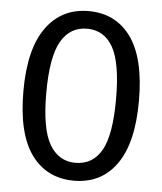

<svg xmlns="http://www.w3.org/2000/svg" viewBox="-52 -745 678 803"><g transform="rotate(5 287.5 -344.0)"><path d="M530 -344Q530 -167 466 -77.5Q402 12 288 12Q174 12 109.5 -76Q45 -164 45 -343Q45 -520 110 -610Q175 -700 288 -700Q402 -700 466 -611.5Q530 -523 530 -344ZM141 -343Q141 -193 179 -128Q217 -63 288 -63Q360 -63 397 -127.5Q434 -192 434 -344Q434 -495 397 -560.5Q360 -626 288 -626Q216 -626 178.5 -560Q141 -494 141 -343Z"/></g></svg>

Font: Fira Sans Compressed
Style: Regular
Weight: 400
Width: 1
Designer: bBox Type GmbH & Carrois Corporate GbR & Edenspiekermann AG
Foundry: bBox Type GmbH & Carrois Corporate GbR & Edenspiekermann AG
Version: Version 4.301